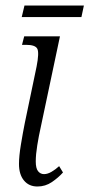

<svg xmlns="http://www.w3.org/2000/svg" viewBox="-20 -668 325 698"><path d="M116 10Q85 10 67 -12Q49 -34 49 -72Q49 -100 56 -142.5Q63 -185 70 -220L113 -426Q123 -477 115.5 -491Q108 -505 75 -505H60L68 -536H198L128 -205Q121 -174 115.5 -140Q110 -106 110 -81Q110 -56 118.5 -45.5Q127 -35 140 -35Q153 -35 167.5 -43.5Q182 -52 195 -64L209 -41Q192 -22 168.5 -6Q145 10 116 10ZM59 -606 69 -648H285L276 -606Z"/></svg>

Font: Noto Serif ExtraCondensed Light
Style: Italic
Weight: 300
Width: 2
Italic angle: -12°
Designer: Monotype Design Team
Foundry: Monotype Imaging Inc.
Version: Version 2.014; ttfautohint (v1.8.4.7-5d5b)